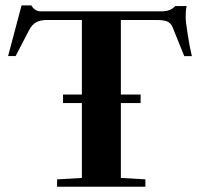

<svg xmlns="http://www.w3.org/2000/svg" viewBox="-20 -706 757 726"><path d="M195.8 0V-27.8L289.6 -33.2V-316.4H218.3V-348.6H289.6V-630.4H157.2Q133.3 -630.4 116.9 -621.8Q100.6 -613.3 88.4 -588.9L39.1 -494.1H10.7L61.5 -685.5H98.6Q111.3 -663.1 134.3 -663.1H591.3Q625 -663.1 642.6 -683.1H686Q682.1 -671.4 682.1 -639.2Q682.1 -625.5 689.7 -576.2Q697.3 -526.9 705.6 -493.7H676.8L632.8 -602.5Q626 -619.1 612.1 -624.8Q598.1 -630.4 571.8 -630.4H437V-348.6H511.7V-316.4H437V-33.2L529.8 -27.8V0Z"/></svg>

Font: Elstob 18pt
Style: Bold
Weight: 700
Designer: Peter S. Baker
Version: Version 1.015